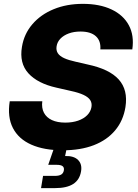

<svg xmlns="http://www.w3.org/2000/svg" viewBox="-20 -758 705 982"><path d="M300.8 10.7Q205.6 10.7 140.4 -18.1Q75.2 -46.9 46.1 -103Q17.1 -159.2 29.8 -240.2H196.3Q191.9 -205.6 204.8 -181.2Q217.8 -156.7 245.6 -143.8Q273.4 -130.9 314 -130.9Q350.6 -130.9 379.4 -140.9Q408.2 -150.9 426 -168.9Q443.8 -187 447.8 -210.4Q451.2 -231 441.4 -246.1Q431.6 -261.2 407.2 -272.7Q382.8 -284.2 341.8 -293L269 -309.6Q172.4 -331.1 125.2 -383.1Q78.1 -435.1 92.3 -518.6Q103 -584.5 145.5 -634Q188 -683.6 254.4 -710.9Q320.8 -738.3 403.8 -738.3Q489.7 -738.3 550.3 -709.7Q610.8 -681.2 638.9 -628.9Q667 -576.7 656.7 -505.4H493.2Q496.6 -548.8 470.2 -572.8Q443.8 -596.7 391.6 -596.7Q357.9 -596.7 331.5 -586.9Q305.2 -577.1 289.1 -560.3Q272.9 -543.5 269.5 -521.5Q266.1 -501 275.6 -486.1Q285.2 -471.2 307.9 -460.7Q330.6 -450.2 366.7 -442.4L428.2 -428.2Q483.4 -416.5 523.2 -397.5Q563 -378.4 587.2 -351.6Q611.3 -324.7 619.9 -289.6Q628.4 -254.4 621.6 -210.4Q610.4 -140.6 568.8 -91.1Q527.3 -41.5 459.7 -15.4Q392.1 10.7 300.8 10.7ZM189.9 204.1 200.2 141.6H260.7Q281.7 141.6 293 134.8Q304.2 127.9 306.6 113.3Q309.1 99.1 300.3 92Q291.5 85 270 85H226.6L263.2 -20.5H324.7L321.3 0L313 40Q357.9 38.6 379.4 60.3Q400.9 82 394.5 118.7Q387.2 162.1 354.2 183.1Q321.3 204.1 262.2 204.1Z"/></svg>

Font: Inter 24pt ExtraBold
Style: Italic
Weight: 800
Italic angle: -9.3988°
Designer: Rasmus Andersson
Foundry: rsms
Version: Version 4.001;git-66647c0bb